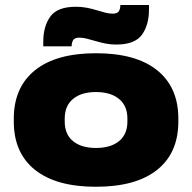

<svg xmlns="http://www.w3.org/2000/svg" viewBox="-20 -712 752 752"><path d="M355.5 19.5Q200 19.5 117 -46.8Q34 -113 34 -236V-247.5Q34 -370 117 -436.8Q200 -503.5 356 -503.5Q512.5 -503.5 595.5 -436.8Q678.5 -370 678.5 -247.5V-236Q678.5 -113 595.5 -46.8Q512.5 19.5 355.5 19.5ZM356 -132.5Q413.5 -132.5 446.2 -159.2Q479 -186 479 -236V-247.5Q479 -297.5 446.2 -324.5Q413.5 -351.5 355.5 -351.5Q298.5 -351.5 266 -324.5Q233.5 -297.5 233.5 -247.5V-236Q233.5 -186 266 -159.2Q298.5 -132.5 356 -132.5ZM435 -537.5Q413 -537.5 393 -541.5Q373 -545.5 354.8 -551Q336.5 -556.5 320.5 -560.5Q304.5 -564.5 291 -564.5Q274 -564.5 267.5 -556.2Q261 -548 260.5 -530.5H149.5V-549Q149.5 -608.5 177 -647Q204.5 -685.5 277 -685.5Q300.5 -685.5 320.8 -681.5Q341 -677.5 358.8 -672Q376.5 -666.5 392 -662.5Q407.5 -658.5 421 -658.5Q438.5 -658.5 444.8 -667Q451 -675.5 451.5 -692.5H563.5V-674.5Q563.5 -614 535.8 -575.8Q508 -537.5 435 -537.5Z"/></svg>

Font: Anek Latin Expanded ExtraBold
Style: Regular
Weight: 800
Width: 7
Designer: Yesha Goshar
Foundry: Ek Type
Version: Version 1.003